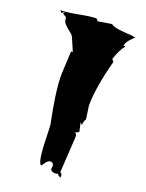

<svg xmlns="http://www.w3.org/2000/svg" viewBox="-147 -815 705 925"><g transform="rotate(20 206.0 -352.0)"><path d="M283.7 -170.4 272.5 14.6Q282.7 14.6 282.7 32.2V37.6Q266.6 34.2 263.2 20V26.9L251 27.3Q242.2 28.3 234.4 23.9Q226.6 19.5 226.6 13.4Q226.6 7.3 227.5 3.9H228.5Q228.5 -18.6 210.9 -18.6Q199.2 -18.6 188.5 -3.2Q177.7 12.2 175.8 14.6Q155.3 13.7 152.3 -126Q150.9 -180.2 149.4 -187.3Q147.9 -194.3 144.3 -213.1Q140.6 -231.9 139.4 -238.3Q138.2 -244.6 135 -262Q131.8 -279.3 130.9 -287.1L127 -310.5Q124.5 -326.2 123.5 -335.7Q122.6 -345.2 120.8 -359.6Q119.1 -374 118.2 -385.3Q116.7 -411.6 116.7 -435.5L122.6 -550.8H131.3L102.5 -617.7Q98.6 -627 83.3 -638.4Q67.9 -649.9 55.7 -662.8Q43.5 -675.8 43.9 -692.4V-696.3L23.9 -709L29.8 -719.7L15.1 -709L5.9 -719.7Q38.1 -719.7 97.4 -731Q156.7 -742.2 183.6 -742.2L192.9 -731L263.2 -742.2Q276.4 -729 329.3 -725.6Q382.3 -722.2 390.6 -719.7Q390.1 -719.2 386.5 -715.8Q382.8 -712.4 381.6 -710.9Q380.4 -709.5 376.7 -706.1Q373 -702.6 371.1 -700.4Q369.1 -698.2 366 -694.6Q362.8 -690.9 361.1 -688.2Q359.4 -685.5 357.2 -682.1Q355 -678.7 353.5 -675.8Q351.1 -669.4 351.1 -663.1H360.8Q338.9 -637.7 321.3 -584.5L331.5 -573.2Q292.5 -428.2 292.5 -334.5L302.2 -267.6Q294.4 -257.3 292.5 -235.8L282.7 -245.6L292.5 -199.2L272.5 -189Q283.7 -189 283.7 -170.4Z"/></g></svg>

Font: Butcherman
Style: Regular
Weight: 400
Version: Version 001.003